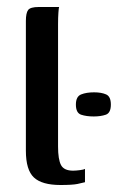

<svg xmlns="http://www.w3.org/2000/svg" viewBox="-20 -525 337 549"><path d="M153 4Q100 4 77 -17.5Q54 -39 54 -94V-465Q54 -488 60.5 -496.5Q67 -505 91 -505H149Q148 -503 147 -489Q146 -475 146 -456V-106Q146 -69 154.5 -53Q163 -37 189 -37Q197 -37 208.5 -38.5Q220 -40 223 -42V-4Q216 -2 201.5 1Q187 4 153 4ZM197 -226Q197 -249 212 -255Q227 -261 249 -261Q270 -261 283.5 -255Q297 -249 297 -226Q297 -202 282.5 -197Q268 -192 248 -192Q227 -192 212 -197Q197 -202 197 -226Z"/></svg>

Font: Genos Medium
Style: Regular
Weight: 500
Designer: Robert E. Leuschke
Foundry: Robert E. Leuschke
Version: Version 1.010; ttfautohint (v1.8.3)